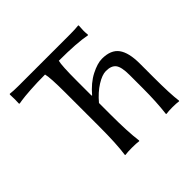

<svg xmlns="http://www.w3.org/2000/svg" viewBox="-159 -826 1004 1004"><g transform="rotate(-45 343.0 -324.0)"><path d="M242.2 -448.2Q242.2 -562.5 233.9 -591.8Q174.3 -591.8 124 -588.4Q73.7 -585 52.7 -581.5L32.2 -578.1L29.8 -582Q30.8 -588.9 30.8 -609.9Q30.8 -633.8 29.8 -647.9L32.2 -650.9Q56.6 -647.9 91.8 -647.9H478Q513.7 -647.9 538.1 -650.9L540 -647.9Q538.1 -619.6 538.1 -610.8Q538.1 -595.7 540 -582L538.1 -578.1Q469.2 -591.8 335.9 -591.8Q328.1 -564.5 328.1 -448.2V-342.8L330.1 -339.8Q373.5 -391.1 421.1 -415.5Q468.8 -439.9 502.9 -439.9Q568.4 -439.9 596.7 -401.4Q625 -362.8 625 -282.2V-180.2Q625 -57.1 632.8 0L630.9 2.9Q612.3 0 584 0Q555.7 0 537.1 2.9L535.2 0Q544.9 -77.6 544.9 -180.2V-277.8Q544.9 -336.9 528.3 -358.4Q511.7 -379.9 472.2 -379.9Q443.8 -379.9 404.3 -355.2Q364.7 -330.6 328.1 -287.1V-200.2Q328.1 -71.3 337.9 0L335.9 2.9Q317.4 0 285.2 0Q252 0 233.9 2.9L231.9 0Q242.2 -71.3 242.2 -200.2Z"/></g></svg>

Font: Linear Smooth
Style: Regular
Weight: 400
Designer: Philipp H. Poll, Flanker
Foundry: Philipp H. Poll, reworked by Flanker
Version: Version 1.061 | FøM Fix